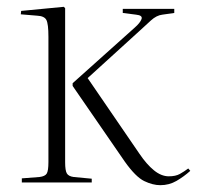

<svg xmlns="http://www.w3.org/2000/svg" viewBox="-20 -535 578 563"><path d="M44 0V-12L96 -16Q112 -18 117 -26Q122 -34 122 -60V-427Q122 -465 116 -476.5Q110 -488 89 -489L41 -493L42 -503L167 -515L171 -511V-59Q171 -35 176 -26.5Q181 -18 196 -16L249 -11V0ZM450 8Q428 8 403 -4Q378 -16 346 -61L193 -283V-291L375 -454Q391 -468 395 -479Q399 -490 379 -492L340 -497V-509H491V-497L456 -492Q439 -490 422.5 -475Q406 -460 392 -447L237 -306L389 -84Q410 -53 431.5 -35.5Q453 -18 475 -18Q495 -18 507.5 -25Q520 -32 532 -41L538 -34Q519 -17 497.5 -4.5Q476 8 450 8Z"/></svg>

Font: Display Extralight
Style: Regular
Weight: 200
Designer: Latin by Veronika Burian and Jose Scaglione. Greek by Irene Vlachou. Cyrillic by Vera Evstafieva.
Foundry: TypeTogether
Version: Version 3.002